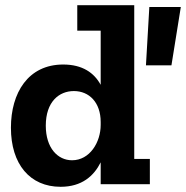

<svg xmlns="http://www.w3.org/2000/svg" viewBox="-20 -708 715 738"><path d="M675 -681H554L541 -457H639ZM556 0V-97H496V-688H277V-590H367V-382C342 -428 297 -460 223 -460C88 -460 22 -351 22 -217C22 -77 95 10 213 10C295 10 341 -32 367 -84V0ZM367 -228C367 -161 325 -92 257 -92C202 -92 156 -139 156 -225C156 -317 207 -358 264 -358C323 -358 367 -314 367 -239Z"/></svg>

Font: Zilla Slab Bold
Style: Regular
Weight: 700
Designer: Typotheque.com
Foundry: Typotheque type foundry
Version: Version 1.3; 2018